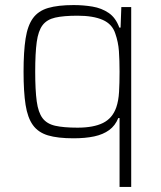

<svg xmlns="http://www.w3.org/2000/svg" viewBox="-20 -538 635 758"><path d="M452 200V-72H447Q435 -42 411 -24.5Q387 -7 352 0.5Q317 8 270 8Q208 8 169.5 -3.5Q131 -15 110 -44Q89 -73 81 -124Q73 -175 73 -255Q73 -334 81 -385.5Q89 -437 110 -466Q131 -495 170 -506.5Q209 -518 271 -518Q309 -518 345 -512Q381 -506 409 -487Q437 -468 451 -429H456L459 -510H498V200ZM286 -34Q349 -34 386.5 -52.5Q424 -71 439 -114Q448 -140 450 -175Q452 -210 452 -255Q452 -300 449.5 -336Q447 -372 435 -406Q423 -443 385.5 -459.5Q348 -476 286 -476Q231 -476 198 -468.5Q165 -461 148 -438.5Q131 -416 125 -372Q119 -328 119 -255Q119 -182 125 -138Q131 -94 148 -71.5Q165 -49 198 -41.5Q231 -34 286 -34Z"/></svg>

Font: Saira Thin ExtraLight
Style: Regular
Weight: 250
Version: Version 1.101